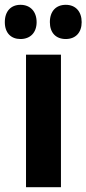

<svg xmlns="http://www.w3.org/2000/svg" viewBox="-54 -777 359 797"><path d="M-34 -685C-34 -640 -8 -615 31 -615C72 -615 98 -642 98 -685C98 -729 72 -757 31 -757C-8 -757 -34 -731 -34 -685ZM153 -685C153 -641 178 -615 219 -615C260 -615 285 -642 285 -685C285 -729 260 -757 219 -757C179 -757 153 -731 153 -685ZM199 0V-550H54V0Z"/></svg>

Font: Noto Sans Arabic UI XCn XBd
Style: Regular
Weight: 800
Width: 2
Designer: Monotype Design Team, Nadine Chahine and Nizar Qandah
Foundry: Monotype Imaging Inc.
Version: Version 2.010